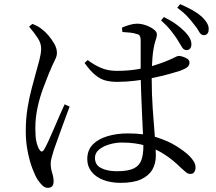

<svg xmlns="http://www.w3.org/2000/svg" viewBox="-20 -853 1040 924"><path d="M875 -612Q863 -613 854.5 -628Q846 -643 832 -665Q819 -685 801 -707.5Q783 -730 755 -755L769 -771Q805 -753 829.5 -735Q854 -717 871 -699Q888 -681 895 -666Q902 -651 901 -636Q900 -623 892.5 -617Q885 -611 875 -612ZM560 27Q515 27 478.5 13.5Q442 0 421 -26Q400 -52 400 -87Q400 -130 426 -157Q452 -184 497 -197.5Q542 -211 596 -211Q674 -211 731.5 -193Q789 -175 828.5 -150Q868 -125 890 -104Q904 -90 912.5 -76Q921 -62 921 -48Q921 -34 915 -25Q909 -16 896 -16Q885 -16 875 -24Q865 -32 850 -46Q815 -81 774.5 -108Q734 -135 683.5 -151Q633 -167 567 -167Q536 -167 506 -158Q476 -149 456.5 -133Q437 -117 437 -93Q437 -59 467 -44Q497 -29 541 -29Q597 -29 624 -42.5Q651 -56 660.5 -83Q670 -110 670 -150Q670 -172 668 -210Q666 -248 664 -294.5Q662 -341 660 -389Q658 -437 657 -480Q657 -505 657 -540Q657 -575 657 -607.5Q657 -640 657 -657Q657 -669 655 -675Q653 -681 649.5 -684.5Q646 -688 639 -689Q625 -694 607 -696Q589 -698 569 -699L567 -720Q582 -727 602.5 -733Q623 -739 639 -739Q661 -739 683 -731Q705 -723 720 -711.5Q735 -700 735 -688Q735 -678 732.5 -670.5Q730 -663 726.5 -651.5Q723 -640 719 -618Q716 -601 714 -579Q712 -557 711 -531.5Q710 -506 710 -479Q710 -402 715 -329.5Q720 -257 725 -198Q730 -139 730 -104Q730 -66 713 -36.5Q696 -7 659 10Q622 27 560 27ZM210 51Q196 51 184.5 40Q173 29 162 13Q149 -7 135.5 -43Q122 -79 113 -125Q104 -171 104 -221Q104 -281 112.5 -333Q121 -385 132.5 -427.5Q144 -470 152 -500Q162 -536 169.5 -564Q177 -592 178 -616Q179 -643 162.5 -668.5Q146 -694 120 -725L136 -738Q153 -731 163 -725.5Q173 -720 187 -708Q197 -701 213 -682.5Q229 -664 241.5 -642Q254 -620 254 -598Q254 -583 244 -563.5Q234 -544 215 -499Q204 -471 188 -429Q172 -387 161 -337Q150 -287 150 -234Q150 -195 155 -172Q160 -149 169 -134Q174 -125 180 -124Q186 -123 192 -133Q200 -146 213 -174Q226 -202 240.5 -236Q255 -270 268.5 -301Q282 -332 291 -351L315 -340Q308 -321 297 -291.5Q286 -262 275 -231.5Q264 -201 254.5 -174.5Q245 -148 240 -134Q233 -111 228.5 -94.5Q224 -78 224 -66Q224 -43 231 -21Q238 1 238 20Q238 51 210 51ZM544 -459Q513 -459 488 -465.5Q463 -472 438.5 -492Q414 -512 387 -550L402 -564Q432 -541 465.5 -526.5Q499 -512 542 -512Q595 -512 641 -519.5Q687 -527 721.5 -538Q756 -549 776 -557Q808 -570 821 -577Q834 -584 840 -584Q856 -583 874 -574.5Q892 -566 892 -552Q892 -538 881 -529.5Q870 -521 846 -512Q827 -506 793 -496.5Q759 -487 717.5 -478.5Q676 -470 631 -464.5Q586 -459 544 -459ZM959 -684Q946 -685 938 -700.5Q930 -716 915 -734Q900 -754 882 -773.5Q864 -793 833 -816L847 -833Q884 -817 909 -802.5Q934 -788 952 -772Q970 -754 978 -738.5Q986 -723 984 -709Q984 -697 977 -690Q970 -683 959 -684Z"/></svg>

Font: Noto Serif SC ExtraLight
Style: Regular
Weight: 400
Version: Version 2.002-H1;hotconv 1.1.0;makeotfexe 2.6.0